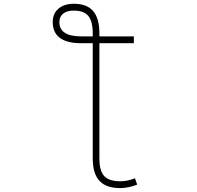

<svg xmlns="http://www.w3.org/2000/svg" viewBox="-20 -762 1040 1012"><path d="M468.8 -570.3V-585.9Q468.8 -650.4 445.3 -678.2Q421.9 -706.1 369.1 -706.1Q332 -706.1 312.5 -689.9Q293 -673.8 293 -645.5Q293 -570.3 408.2 -570.3ZM503.9 73.2Q503.9 138.7 529.3 166Q554.7 193.4 614.3 193.4Q651.4 193.4 691.4 177.7L703.1 210.9Q660.2 228.5 614.3 229.5Q540 229.5 504.4 191.4Q468.8 153.3 468.8 73.2V-534.2H408.2Q258.8 -534.2 257.8 -645.5Q257.8 -690.4 288.1 -716.3Q318.4 -742.2 369.1 -742.2Q437.5 -742.2 470.7 -704.1Q503.9 -666 503.9 -585.9V-570.3H685.5V-534.2H503.9Z"/></svg>

Font: GenEi Gothic M ExtraLight
Style: Regular
Weight: 200
Designer: o_tamon (Modified); [Source Han Sans]
Ryoko NISHIZUKA  (kana & ideographs); Paul D. Hunt (Latin, Greek & Cyrillic); Wenl
Version: Version 1.1a;Original Version 1.004